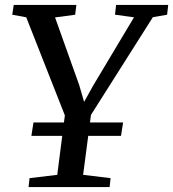

<svg xmlns="http://www.w3.org/2000/svg" viewBox="-20 -763 706 783"><path d="M96.5 0 100.5 -36.5 213.5 -50 244.5 -292.5 87 -692.5 30 -703 36 -743H291.5L286.5 -703L204.5 -692L303 -416L323 -347.5L360 -414L526.5 -692.5L449 -703L453.5 -743H666L661.5 -703L603.5 -693L351 -294.5L319 -50L431 -36.5L427 0ZM482 -263.5 473.5 -209H108L116.5 -263.5Z"/></svg>

Font: Merriweather Text Regular
Style: Italic
Weight: 400
Italic angle: -7.8°
Designer: Eben Sorkin
Foundry: Eben Sorkin
Version: Version 2.100; ttfautohint (v1.7.19-72a1) -l 8 -r 50 -G 200 